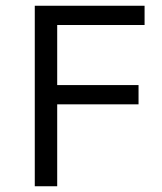

<svg xmlns="http://www.w3.org/2000/svg" viewBox="-20 -648 564 668"><path d="M101 0V-628H483V-561H179V-352H462V-285H179V0Z"/></svg>

Font: Karla
Style: Regular
Weight: 400
Designer: Jonathan Pinhorn
Version: Version 2.004;gftools[0.9.33]